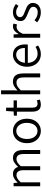

<svg xmlns="http://www.w3.org/2000/svg" viewBox="1350 -2104 766 3505"><g transform="rotate(-90 1732.5 -351.0)"><path d="M85 -485H145L151 -413H154Q231 -497 305 -497Q408 -497 439 -403Q481 -449 520 -473Q559 -497 600 -497Q747 -497 747 -308V0H674V-299Q674 -369 651 -401Q628 -433 579 -433Q522 -433 452 -355V0H379V-299Q379 -368 356 -400.5Q333 -433 285 -433Q228 -433 157 -355V0H85Z M872 -242Q872 -320 902.5 -378Q933 -436 984 -466.5Q1035 -497 1095 -497Q1155 -497 1206 -466.5Q1257 -436 1287.5 -378Q1318 -320 1318 -242Q1318 -164 1287.5 -106.5Q1257 -49 1206 -18.5Q1155 12 1095 12Q1035 12 984 -18.5Q933 -49 902.5 -106.5Q872 -164 872 -242ZM1243 -242Q1243 -299 1224 -343Q1205 -387 1171.5 -411.5Q1138 -436 1095 -436Q1052 -436 1018.5 -411.5Q985 -387 966.5 -343Q948 -299 948 -242Q948 -155 989 -102Q1030 -49 1095 -49Q1138 -49 1171.5 -73Q1205 -97 1224 -141Q1243 -185 1243 -242Z M1447 -146V-425H1374V-480L1450 -485L1459 -622H1520V-485H1653V-425H1520V-144Q1520 -96 1537.5 -72Q1555 -48 1597 -48Q1618 -48 1653 -61L1668 -6Q1614 12 1581 12Q1509 12 1478 -29Q1447 -70 1447 -146Z M1765 -714H1837V-516L1835 -414Q1875 -454 1913 -475.5Q1951 -497 1997 -497Q2073 -497 2109 -449.5Q2145 -402 2145 -308V0H2072V-299Q2072 -369 2049.5 -401Q2027 -433 1976 -433Q1940 -433 1909 -414.5Q1878 -396 1837 -355V0H1765Z M2672 -226H2337Q2342 -141 2389.5 -94Q2437 -47 2506 -47Q2570 -47 2629 -86L2656 -38Q2620 -15 2582 -1.5Q2544 12 2497 12Q2433 12 2380.5 -18.5Q2328 -49 2297.5 -107Q2267 -165 2267 -242Q2267 -318 2297.5 -376Q2328 -434 2378 -465.5Q2428 -497 2484 -497Q2574 -497 2624.5 -436.5Q2675 -376 2675 -270Q2675 -244 2672 -226ZM2610 -279Q2610 -356 2577 -397Q2544 -438 2485 -438Q2431 -438 2389 -397Q2347 -356 2339 -279Z M2797 -485H2857L2863 -396H2866Q2891 -443 2927 -470Q2963 -497 3004 -497Q3033 -497 3054 -487L3040 -423Q3014 -431 2994 -431Q2960 -431 2926.5 -403Q2893 -375 2869 -316V0H2797Z M3078 -55 3115 -104Q3151 -75 3185 -60Q3219 -45 3261 -45Q3309 -45 3335 -68Q3361 -91 3361 -126Q3361 -161 3331.5 -182Q3302 -203 3248 -222Q3179 -247 3140 -276.5Q3101 -306 3101 -361Q3101 -420 3145.5 -458.5Q3190 -497 3266 -497Q3307 -497 3345 -482Q3383 -467 3413 -443L3378 -396Q3349 -417 3323 -428Q3297 -439 3266 -439Q3220 -439 3196 -417.5Q3172 -396 3172 -365Q3172 -343 3186.5 -327Q3201 -311 3222 -301.5Q3243 -292 3281 -277Q3332 -258 3361 -243Q3390 -228 3411 -200.5Q3432 -173 3432 -130Q3432 -91 3411.5 -58.5Q3391 -26 3351.5 -7Q3312 12 3258 12Q3208 12 3161 -6.5Q3114 -25 3078 -55Z"/></g></svg>

Font: Assistant-zap
Style: zap
Weight: 400
Designer: Hebrew By Ben Nathan, Latin by Paul Hunt
Version: Version 2.001